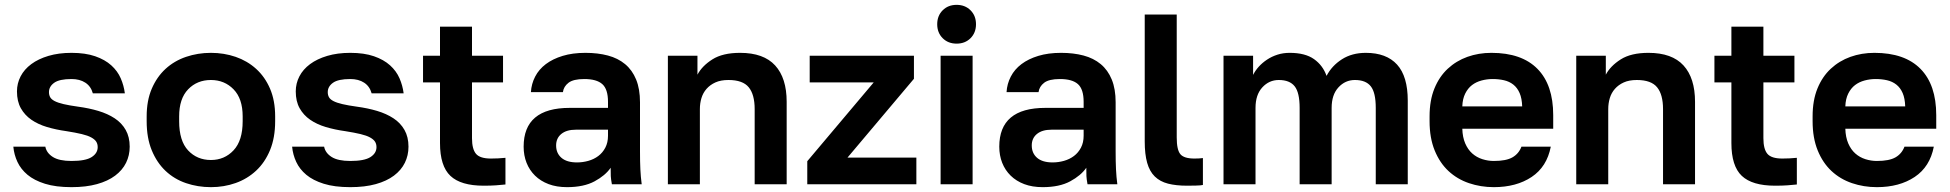

<svg xmlns="http://www.w3.org/2000/svg" viewBox="-20 -760 8042 792"><path d="M275 12Q210 12 165.5 -2Q121 -16 93.5 -39Q66 -62 52 -92Q38 -122 35 -155H167Q172 -129 198 -112.5Q224 -96 275 -96Q333 -96 358 -112Q383 -128 383 -153Q383 -166 377 -175.5Q371 -185 356.5 -193Q342 -201 317 -207Q292 -213 254 -219Q211 -225 174 -236Q137 -247 109.5 -266Q82 -285 66 -313.5Q50 -342 50 -383Q50 -416 65 -445Q80 -474 109 -495.5Q138 -517 180 -529.5Q222 -542 275 -542Q332 -542 372.5 -528Q413 -514 439 -490.5Q465 -467 478 -437Q491 -407 495 -375H363Q355 -404 332 -419Q309 -434 275 -434Q225 -434 203.5 -418.5Q182 -403 182 -380Q182 -368 187 -359Q192 -350 205.5 -343Q219 -336 242.5 -330.5Q266 -325 302 -320Q347 -314 385.5 -302.5Q424 -291 453 -272Q482 -253 498.5 -224Q515 -195 515 -155Q515 -119 500 -88.5Q485 -58 455 -35.5Q425 -13 380 -0.5Q335 12 275 12Z M850 12Q796 12 747.5 -4.5Q699 -21 663 -55Q627 -89 606 -140Q585 -191 585 -260V-280Q585 -345 606 -394Q627 -443 663 -476Q699 -509 747.5 -525.5Q796 -542 850 -542Q904 -542 952 -525.5Q1000 -509 1036.5 -476Q1073 -443 1094 -394Q1115 -345 1115 -280V-260Q1115 -192 1094 -141Q1073 -90 1036.5 -56Q1000 -22 952 -5Q904 12 850 12ZM850 -100Q906 -100 943.5 -140Q981 -180 981 -260V-280Q981 -353 943.5 -391.5Q906 -430 850 -430Q793 -430 756 -391.5Q719 -353 719 -280V-260Q719 -179 756 -139.5Q793 -100 850 -100Z M1425 12Q1360 12 1315.5 -2Q1271 -16 1243.5 -39Q1216 -62 1202 -92Q1188 -122 1185 -155H1317Q1322 -129 1348 -112.5Q1374 -96 1425 -96Q1483 -96 1508 -112Q1533 -128 1533 -153Q1533 -166 1527 -175.5Q1521 -185 1506.5 -193Q1492 -201 1467 -207Q1442 -213 1404 -219Q1361 -225 1324 -236Q1287 -247 1259.5 -266Q1232 -285 1216 -313.5Q1200 -342 1200 -383Q1200 -416 1215 -445Q1230 -474 1259 -495.5Q1288 -517 1330 -529.5Q1372 -542 1425 -542Q1482 -542 1522.5 -528Q1563 -514 1589 -490.5Q1615 -467 1628 -437Q1641 -407 1645 -375H1513Q1505 -404 1482 -419Q1459 -434 1425 -434Q1375 -434 1353.5 -418.5Q1332 -403 1332 -380Q1332 -368 1337 -359Q1342 -350 1355.5 -343Q1369 -336 1392.5 -330.5Q1416 -325 1452 -320Q1497 -314 1535.5 -302.5Q1574 -291 1603 -272Q1632 -253 1648.5 -224Q1665 -195 1665 -155Q1665 -119 1650 -88.5Q1635 -58 1605 -35.5Q1575 -13 1530 -0.5Q1485 12 1425 12Z M1975 6Q1881 6 1838 -34.5Q1795 -75 1795 -170V-420H1725V-530H1795V-650H1927V-530H2055V-420H1927V-190Q1927 -145 1943.5 -125.5Q1960 -106 2005 -106Q2035 -106 2065 -109V1Q2046 3 2025.5 4.5Q2005 6 1975 6Z M2319 12Q2276 12 2243 -0.5Q2210 -13 2187 -35.5Q2164 -58 2152 -88.5Q2140 -119 2140 -155Q2140 -315 2330 -315H2488V-340Q2488 -392 2464.5 -413Q2441 -434 2390 -434Q2345 -434 2325 -418.5Q2305 -403 2302 -380H2170Q2172 -414 2187.5 -444Q2203 -474 2231.5 -495.5Q2260 -517 2301 -529.5Q2342 -542 2395 -542Q2446 -542 2487.5 -531Q2529 -520 2558.5 -495.5Q2588 -471 2604 -432Q2620 -393 2620 -338V-135Q2620 -93 2621.5 -61.5Q2623 -30 2627 0H2504Q2500 -22 2499.5 -33.5Q2499 -45 2499 -68Q2477 -36 2432.5 -12Q2388 12 2319 12ZM2360 -90Q2384 -90 2407 -96.5Q2430 -103 2448 -116.5Q2466 -130 2477 -151Q2488 -172 2488 -200V-225H2355Q2317 -225 2295.5 -207.5Q2274 -190 2274 -160Q2274 -128 2296 -109Q2318 -90 2360 -90Z M2735 -530H2857V-452Q2876 -488 2918.5 -515Q2961 -542 3033 -542Q3130 -542 3177.5 -490Q3225 -438 3225 -340V0H3093V-310Q3093 -370 3068.5 -400Q3044 -430 2985 -430Q2953 -430 2931 -420Q2909 -410 2894.5 -393.5Q2880 -377 2873.5 -355.5Q2867 -334 2867 -310V0H2735Z M3310 -95 3584 -420H3320V-530H3750V-435L3476 -110H3760V0H3310Z M3860 -530H3992V0H3860ZM3926 -580Q3891 -580 3868.5 -602.5Q3846 -625 3846 -660Q3846 -695 3868.5 -717.5Q3891 -740 3926 -740Q3961 -740 3983.5 -717.5Q4006 -695 4006 -660Q4006 -625 3983.5 -602.5Q3961 -580 3926 -580Z M4281 12Q4238 12 4205 -0.5Q4172 -13 4149 -35.5Q4126 -58 4114 -88.5Q4102 -119 4102 -155Q4102 -315 4292 -315H4450V-340Q4450 -392 4426.5 -413Q4403 -434 4352 -434Q4307 -434 4287 -418.5Q4267 -403 4264 -380H4132Q4134 -414 4149.5 -444Q4165 -474 4193.5 -495.5Q4222 -517 4263 -529.5Q4304 -542 4357 -542Q4408 -542 4449.5 -531Q4491 -520 4520.5 -495.5Q4550 -471 4566 -432Q4582 -393 4582 -338V-135Q4582 -93 4583.5 -61.5Q4585 -30 4589 0H4466Q4462 -22 4461.5 -33.5Q4461 -45 4461 -68Q4439 -36 4394.5 -12Q4350 12 4281 12ZM4322 -90Q4346 -90 4369 -96.5Q4392 -103 4410 -116.5Q4428 -130 4439 -151Q4450 -172 4450 -200V-225H4317Q4279 -225 4257.5 -207.5Q4236 -190 4236 -160Q4236 -128 4258 -109Q4280 -90 4322 -90Z M4877 6Q4831 6 4798 -2.5Q4765 -11 4743.5 -32Q4722 -53 4712 -88.5Q4702 -124 4702 -177V-700H4834V-193Q4834 -142 4849 -124Q4864 -106 4907 -106Q4918 -106 4926 -106.5Q4934 -107 4942 -108V3Q4934 5 4913 5.5Q4892 6 4877 6Z M5027 -530H5149V-451Q5158 -469 5172.5 -485Q5187 -501 5206.5 -514Q5226 -527 5249.5 -534.5Q5273 -542 5300 -542Q5364 -542 5400.5 -516Q5437 -490 5452 -447Q5474 -489 5515.5 -515.5Q5557 -542 5614 -542Q5699 -542 5743 -493.5Q5787 -445 5787 -345V0H5655V-315Q5655 -378 5634.5 -404Q5614 -430 5569 -430Q5529 -430 5501 -399.5Q5473 -369 5473 -315V0H5341V-315Q5341 -378 5320.5 -404Q5300 -430 5255 -430Q5215 -430 5187 -399.5Q5159 -369 5159 -315V0H5027Z M6142 12Q6088 12 6039.5 -4.5Q5991 -21 5955 -54.5Q5919 -88 5898 -139.5Q5877 -191 5877 -260V-280Q5877 -346 5897 -395Q5917 -444 5952 -476.5Q5987 -509 6033 -525.5Q6079 -542 6132 -542Q6257 -542 6322 -476Q6387 -410 6387 -285V-229H6012Q6013 -194 6024 -168.5Q6035 -143 6053 -127Q6071 -111 6094.5 -103.5Q6118 -96 6142 -96Q6193 -96 6219 -111Q6245 -126 6256 -155H6377Q6361 -72 6298 -30Q6235 12 6142 12ZM6137 -434Q6114 -434 6091.5 -428Q6069 -422 6052 -409Q6035 -396 6024 -374Q6013 -352 6012 -321H6259Q6258 -354 6248.5 -376Q6239 -398 6222.5 -411Q6206 -424 6184 -429Q6162 -434 6137 -434Z M6482 -530H6604V-452Q6623 -488 6665.5 -515Q6708 -542 6780 -542Q6877 -542 6924.5 -490Q6972 -438 6972 -340V0H6840V-310Q6840 -370 6815.5 -400Q6791 -430 6732 -430Q6700 -430 6678 -420Q6656 -410 6641.5 -393.5Q6627 -377 6620.5 -355.5Q6614 -334 6614 -310V0H6482Z M7302 6Q7208 6 7165 -34.5Q7122 -75 7122 -170V-420H7052V-530H7122V-650H7254V-530H7382V-420H7254V-190Q7254 -145 7270.5 -125.5Q7287 -106 7332 -106Q7362 -106 7392 -109V1Q7373 3 7352.5 4.5Q7332 6 7302 6Z M7722 12Q7668 12 7619.5 -4.5Q7571 -21 7535 -54.5Q7499 -88 7478 -139.5Q7457 -191 7457 -260V-280Q7457 -346 7477 -395Q7497 -444 7532 -476.5Q7567 -509 7613 -525.5Q7659 -542 7712 -542Q7837 -542 7902 -476Q7967 -410 7967 -285V-229H7592Q7593 -194 7604 -168.5Q7615 -143 7633 -127Q7651 -111 7674.5 -103.5Q7698 -96 7722 -96Q7773 -96 7799 -111Q7825 -126 7836 -155H7957Q7941 -72 7878 -30Q7815 12 7722 12ZM7717 -434Q7694 -434 7671.5 -428Q7649 -422 7632 -409Q7615 -396 7604 -374Q7593 -352 7592 -321H7839Q7838 -354 7828.5 -376Q7819 -398 7802.5 -411Q7786 -424 7764 -429Q7742 -434 7717 -434Z"/></svg>

Font: Golos Text DemiBold
Style: Regular
Weight: 600
Designer: A.Korolkova, Vitaly Kuzmin
Foundry: ParaType Ltd
Version: Version 2.002